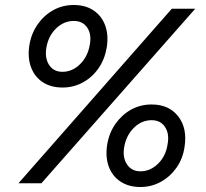

<svg xmlns="http://www.w3.org/2000/svg" viewBox="-20 -735 825 770"><path d="M231 -384Q183 -384 150.5 -406Q118 -428 104 -466.5Q90 -505 98 -555Q106 -602 131.5 -638Q157 -674 194 -694.5Q231 -715 276 -715Q323 -715 355.5 -693Q388 -671 402 -632.5Q416 -594 408 -544Q400 -497 375 -461Q350 -425 312.5 -404.5Q275 -384 231 -384ZM54 0 669 -700H763L146 0ZM230 -447Q270 -447 301 -477.5Q332 -508 340 -555Q348 -597 330 -624Q312 -651 276 -651Q236 -651 205 -621Q174 -591 166 -544Q159 -502 177 -474.5Q195 -447 230 -447ZM543 15Q496 15 463 -7Q430 -29 416 -67.5Q402 -106 410 -156Q418 -203 443.5 -239Q469 -275 506 -295.5Q543 -316 588 -316Q658 -316 695 -268Q732 -220 720 -145Q713 -98 687.5 -62Q662 -26 624.5 -5.5Q587 15 543 15ZM543 -48Q583 -48 614 -78.5Q645 -109 652 -156Q660 -198 642 -225.5Q624 -253 588 -253Q548 -253 517 -222.5Q486 -192 478 -145Q471 -103 489.5 -75.5Q508 -48 543 -48Z"/></svg>

Font: Figtree
Style: Italic
Weight: 400
Italic angle: -9.5°
Foundry: Erik Kennedy
Version: Version 2.001; ttfautohint (v1.8.4.7-5d5b);gftools[0.9.27]